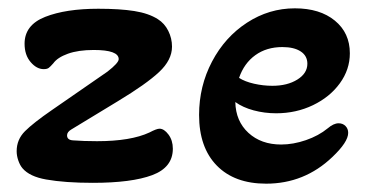

<svg xmlns="http://www.w3.org/2000/svg" viewBox="-20 -428 899 461"><path d="M91 3Q51 -4 34 -24Q28 -31 24 -42.5Q20 -54 20 -65Q20 -93 40 -113Q60 -133 105 -164L238 -256Q265 -277 265 -286Q265 -308 205 -308Q168 -308 143 -299Q118 -290 108 -276Q101 -268 97 -265Q93 -262 85 -262Q68 -262 53.5 -279Q39 -296 39 -323Q39 -368 88.5 -387.5Q138 -407 216 -407Q268 -407 302.5 -401.5Q337 -396 359 -382Q375 -372 384 -354Q393 -336 393 -316Q393 -284 362 -255Q331 -226 263 -185L151 -117Q141 -111 141 -103Q141 -92 155 -91Q181 -89 213 -89Q294 -89 339 -110Q356 -119 363 -119Q374 -119 384.5 -105Q395 -91 395 -71Q395 -26 345.5 -7.5Q296 11 203 11Q136 11 91 3Z M458 -152Q458 -221 489 -280Q520 -339 573 -373.5Q626 -408 688 -408Q748 -408 784 -378.5Q820 -349 820 -300Q820 -261 796 -228Q772 -195 731.5 -175.5Q691 -156 643 -156Q615 -156 589 -163Q563 -170 545 -183Q546 -137 576.5 -109Q607 -81 655 -81Q684 -81 714.5 -91.5Q745 -102 767 -120Q781 -132 793 -132Q803 -132 809.5 -125.5Q816 -119 816 -109Q816 -87 778 -51Q711 13 619 13Q543 13 500.5 -30.5Q458 -74 458 -152ZM718 -275Q718 -294 702 -304.5Q686 -315 658 -315Q620 -315 593 -295.5Q566 -276 554 -241Q568 -232 590 -227Q612 -222 634 -222Q670 -222 694 -237Q718 -252 718 -275Z"/></svg>

Font: AkayaTelivigala
Style: Regular
Weight: 400
Designer: Vaishnavi Murthy Yerkadithaya ( vaishnavimurthy@gmail.com ), Juan Luis Blanco Aristondo ( juan@blancoletters.com )
Version: Version 1.000